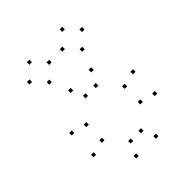

<svg xmlns="http://www.w3.org/2000/svg" viewBox="-222 -925 1065 1065"><g transform="rotate(-45 310.0 -393.0)"><path d="M397.2 10V-10H377.2V10ZM560 -161.5V-181.5H540V-161.5ZM560 -332.2V-352.2H540V-332.2ZM403.8 -503.7V-523.7H383.8V-503.7ZM242.5 -503.7V-523.7H222.5V-503.7ZM80 -332.2V-352.2H60V-332.2ZM80 -161.5V-181.5H60V-161.5ZM242.5 10V-10H222.5V10ZM169.5 -185.5V-205.5H149.5V-185.5ZM169.5 -308.2V-328.2H149.5V-308.2ZM279.5 -424.2V-444.2H259.5V-424.2ZM360.2 -424.2V-444.2H340.2V-424.2ZM470.5 -308.2V-328.2H450.5V-308.2ZM470.5 -185.5V-205.5H450.5V-185.5ZM360.2 -69.5V-89.5H340.2V-69.5ZM279.5 -69.5V-89.5H259.5V-69.5ZM268 -698.2V-718.2H248V-698.2ZM191.2 -776.2V-796.2H171.2V-776.2ZM114 -698.2V-718.2H94V-698.2ZM191.2 -619.8V-639.8H171.2V-619.8ZM525.8 -698.2V-718.2H505.8V-698.2ZM449 -776.2V-796.2H429V-776.2ZM371.8 -698.2V-718.2H351.8V-698.2ZM449 -619.8V-639.8H429V-619.8Z"/></g></svg>

Font: Monaspace Krypton Dots Var
Style: Regular
Weight: 400
Designer: Riley Cran and the Lettermatic Team
Version: Version 1.100 (Monaspace Krypton Dots)